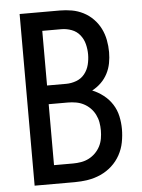

<svg xmlns="http://www.w3.org/2000/svg" viewBox="-53 -777 605 819"><g transform="rotate(-5 250.0 -367.5)"><path d="M62 0V-735H234Q260 -735 285.5 -730.5Q311 -726 334.5 -714Q358 -702 376.5 -683Q395 -664 406.5 -641Q418 -618 423 -592Q428 -566 428 -540Q428 -516 423.5 -492.5Q419 -469 408 -448Q397 -427 380 -410.5Q363 -394 342 -383Q367 -373 389.5 -355.5Q412 -338 427 -314.5Q442 -291 448 -263.5Q454 -236 454 -208Q454 -180 448.5 -151.5Q443 -123 429 -97.5Q415 -72 393.5 -52.5Q372 -33 345.5 -21Q319 -9 290.5 -4.5Q262 0 234 0ZM152 -421H234Q256 -421 277.5 -429Q299 -437 313 -454.5Q327 -472 332.5 -494Q338 -516 338 -538Q338 -560 332.5 -582Q327 -604 313 -621.5Q299 -639 277.5 -647Q256 -655 234 -655H152ZM152 -80H234Q251 -80 268.5 -83Q286 -86 301.5 -94Q317 -102 329.5 -114.5Q342 -127 350 -142.5Q358 -158 361 -175.5Q364 -193 364 -210Q364 -228 361 -245Q358 -262 350 -278Q342 -294 329.5 -306.5Q317 -319 301.5 -327Q286 -335 268.5 -338Q251 -341 234 -341H152Z"/></g></svg>

Font: Iosevka SS10 Medium
Style: Regular
Weight: 500
Monospace: yes
Designer: Belleve Invis
Foundry: Belleve Invis
Version: Version 28.0.6; ttfautohint (v1.8.4)